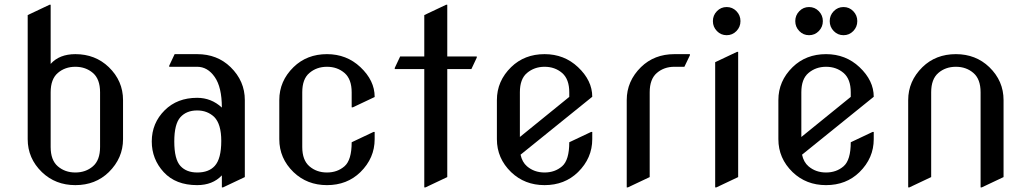

<svg xmlns="http://www.w3.org/2000/svg" viewBox="-20 -777 4358 816"><path d="M195.3 -152.3Q195.3 -96.2 225.8 -70.1Q256.3 -43.9 300.3 -43.9Q344.2 -43.9 374.8 -70.1Q405.3 -96.2 405.3 -152.3V-384.8Q405.3 -440.9 374.8 -467Q344.2 -493.2 300.3 -493.2Q256.3 -493.2 225.8 -467Q195.3 -440.9 195.3 -384.8ZM97.7 -185.5V-712.9L190.4 -756.8H195.3V-505.4Q232.4 -546.9 300.3 -546.9Q384.8 -546.9 442.4 -491.7Q502.9 -433.1 502.9 -351.6V-185.5Q502.9 -105 442.4 -45.4Q385.7 9.8 300.3 9.8Q215.8 9.8 158.2 -45.4Q97.7 -104 97.7 -185.5Z M1020.5 -24.4 927.7 19.5H922.9V-31.7Q883.8 9.8 817.9 9.8Q726.6 9.8 675.8 -45.4Q625 -100.6 625 -175.8Q625 -253.9 680.2 -308.6Q733.4 -361.3 817.9 -361.3Q877.9 -361.3 922.9 -319.8Q922.9 -406.2 892.6 -449.7Q862.3 -493.2 817.9 -493.2H699.2V-498L722.2 -546.9H817.9Q903.3 -546.9 960 -491.7Q1020.5 -432.6 1020.5 -351.6ZM720.7 -175.8Q720.7 -99.6 747.1 -71.3Q772.5 -43.9 818.4 -43.9Q867.2 -43.9 892.6 -71.8Q920.4 -102.1 920.4 -178.2Q920.4 -249.5 890.6 -279.8Q861.3 -307.6 817.9 -307.6Q772.5 -307.6 746.6 -278.8Q720.7 -250 720.7 -175.8Z M1572.3 -216.3V-185.5Q1572.3 -105 1511.7 -45.4Q1455.1 9.8 1369.6 9.8Q1285.2 9.8 1227.5 -45.4Q1167 -104 1167 -185.5V-351.6Q1167 -432.6 1227.5 -491.7Q1284.2 -546.9 1369.6 -546.9Q1453.1 -546.9 1511.7 -491.7Q1572.3 -434.6 1572.3 -365.7V-364.7L1479.5 -320.8H1474.6V-384.8Q1474.6 -440.4 1444.3 -466.8Q1413.6 -493.2 1369.6 -493.2Q1325.7 -493.2 1294.9 -466.8Q1264.6 -441.4 1264.6 -384.8V-152.3Q1264.6 -96.2 1295.2 -70.1Q1325.7 -43.9 1369.6 -43.9Q1413.6 -43.9 1444.1 -70.3Q1474.6 -96.7 1474.6 -172.4L1567.4 -216.3Z M1783.2 19.5V-483.4H1657.7V-488.3L1680.7 -537.1H1783.2V-712.9L1876 -756.8H1880.9V-537.1H2006.3V-532.2L1983.4 -483.4H1880.9V-24.4L1788.1 19.5Z M2497.1 -216.3V-185.5Q2497.1 -105 2436.5 -45.4Q2379.9 9.8 2294.4 9.8Q2210 9.8 2152.3 -45.4Q2091.8 -104 2091.8 -185.5V-351.6Q2091.8 -432.6 2152.3 -491.7Q2209 -546.9 2294.4 -546.9Q2377.9 -546.9 2436.5 -491.7Q2497.1 -434.6 2497.1 -365.7L2192.4 -119.6Q2199.2 -87.9 2219.7 -70.3Q2250.5 -43.9 2294.4 -43.9Q2338.4 -43.9 2368.9 -70.3Q2399.4 -96.7 2399.4 -172.4L2492.2 -216.3ZM2189.5 -194.8 2399.4 -365.2V-384.8Q2399.4 -440.4 2369.1 -466.8Q2338.4 -493.2 2294.4 -493.2Q2251 -493.2 2219.7 -466.8Q2189.5 -441.4 2189.5 -384.8Z M2643.6 19.5V-351.6Q2643.6 -432.1 2704.1 -491.7Q2760.7 -546.9 2846.2 -546.9H2912.1V-542L2888.7 -493.2H2846.2Q2802.2 -493.2 2771.7 -467Q2741.2 -440.9 2741.2 -384.8V-24.4L2648.4 19.5Z M3026.9 -645Q3009.8 -662.6 3009.8 -687.3Q3009.8 -711.9 3026.9 -729.5Q3043.9 -747.1 3068.4 -747.1Q3092.8 -747.1 3109.9 -729.5Q3127 -711.9 3127 -687.3Q3127 -662.6 3109.9 -645Q3092.8 -627.4 3068.4 -627.4Q3043.9 -627.4 3026.9 -645ZM3019.5 19.5V-512.7L3112.3 -556.6H3117.2V-24.4L3024.4 19.5Z M3693.4 -216.3V-185.5Q3693.4 -105 3632.8 -45.4Q3576.2 9.8 3490.7 9.8Q3406.2 9.8 3348.6 -45.4Q3288.1 -104 3288.1 -185.5V-351.6Q3288.1 -432.6 3348.6 -491.7Q3405.3 -546.9 3490.7 -546.9Q3574.2 -546.9 3632.8 -491.7Q3693.4 -434.6 3693.4 -365.7L3388.7 -119.6Q3395.5 -87.9 3416 -70.3Q3446.8 -43.9 3490.7 -43.9Q3534.7 -43.9 3565.2 -70.3Q3595.7 -96.7 3595.7 -172.4L3688.5 -216.3ZM3385.7 -194.8 3595.7 -365.2V-384.8Q3595.7 -440.4 3565.4 -466.8Q3534.7 -493.2 3490.7 -493.2Q3447.3 -493.2 3416 -466.8Q3385.7 -441.4 3385.7 -384.8ZM3523.4 -645Q3506.3 -662.6 3506.3 -687.3Q3506.3 -711.9 3523.4 -729.5Q3540.5 -747.1 3564.9 -747.1Q3589.4 -747.1 3606.4 -729.5Q3623.5 -711.9 3623.5 -687.3Q3623.5 -662.6 3606.4 -645Q3589.4 -627.4 3564.9 -627.4Q3540.5 -627.4 3523.4 -645ZM3377 -645Q3359.9 -662.6 3359.9 -687.3Q3359.9 -711.9 3377 -729.5Q3394 -747.1 3418.5 -747.1Q3442.9 -747.1 3460 -729.5Q3477.1 -711.9 3477.1 -687.3Q3477.1 -662.6 3460 -645Q3442.9 -627.4 3418.5 -627.4Q3394 -627.4 3377 -645Z M3839.8 19.5V-351.6Q3839.8 -432.1 3900.4 -491.7Q3957 -546.9 4042.5 -546.9Q4127 -546.9 4184.6 -491.7Q4245.1 -433.1 4245.1 -351.6V-24.4L4152.3 19.5H4147.5V-384.8Q4147.5 -440.9 4116.9 -467Q4086.4 -493.2 4042.5 -493.2Q3998.5 -493.2 3968 -467Q3937.5 -440.9 3937.5 -384.8V-24.4L3844.7 19.5Z"/></svg>

Font: Nova Slim
Style: Book
Weight: 400
Version: Version 2.000